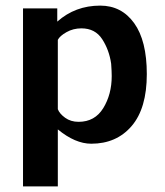

<svg xmlns="http://www.w3.org/2000/svg" viewBox="-20 -502 588 684"><path d="M62 162V-472H184V-425Q248 -482 337 -482Q413 -482 458 -419.5Q503 -357 503 -238Q503 -116 449 -53Q395 10 305 10Q248 10 186 -41V162ZM186 -360V-318V-113Q192 -97 212 -82.5Q232 -68 260 -68Q318 -68 348 -117Q378 -166 378 -231Q378 -247 376 -275Q369 -324 344 -362.5Q319 -401 270 -401Q241 -401 217 -387.5Q193 -374 186 -360Z"/></svg>

Font: Coval
Style: Bold
Weight: 700
Foundry: Context Ltd
Version: Version 001.000